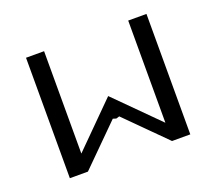

<svg xmlns="http://www.w3.org/2000/svg" viewBox="-91 -624 848 749"><g transform="rotate(-20 333.0 -250.0)"><path d="M505 -75.8V-500H580.8V0H505L344.2 -160.8L330.8 -156.7L317.5 -160.8Q256.7 -100 155.8 0H80.8V-500H155.8V-75L330.8 -250Z"/></g></svg>

Font: 0xA000
Style: Regular
Weight: 400
Version: Version 0.1